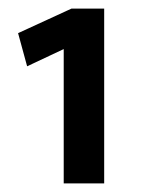

<svg xmlns="http://www.w3.org/2000/svg" viewBox="-20 -871 328 446"><path d="M146 -851H222V-445H128V-757L43 -717L22 -794Z"/></svg>

Font: Mukta Mahee SemiBold
Style: Regular
Weight: 600
Designer: Shuchita Grover, Noopur Datye, Girish Dalvi, Yashodeep Gholap
Foundry: Ek Type
Version: Version 2.538;PS 1.000;hotconv 16.6.51;makeotf.lib2.5.65220;